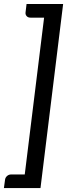

<svg xmlns="http://www.w3.org/2000/svg" viewBox="-48 -790 364 958"><path d="M84.5 -770H267L154 148.5H-28.5L-23 108Q-22 96.5 -13.2 88.5Q-4.5 80.5 7.5 80.5H75.5L172 -702H104Q91.5 -702 84.8 -709.8Q78 -717.5 79.5 -728.5Z"/></svg>

Font: Lato Semibold
Style: Italic
Weight: 600
Italic angle: -7°
Designer: Lukasz Dziedzic
Foundry: tyPoland Lukasz Dziedzic
Version: Version 2.006; 2014-01-15